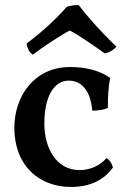

<svg xmlns="http://www.w3.org/2000/svg" viewBox="-20 -733 497 762"><path d="M110 -516C143 -542 225 -596 257 -612C301 -589 354 -550 396 -521C416 -525 432 -536 442 -548C381 -606 330 -664 292 -713C278 -713 260 -711 245 -706C200 -654 137 -598 85 -560C87 -547 95 -525 110 -516ZM261 9C337 9 392 -18 428 -68C425 -84 415 -98 403 -106C376 -75 338 -58 295 -58C202 -58 156 -148 156 -242C156 -348 193 -413 253 -413C305 -413 340 -371 346 -294C366 -294 392 -296 408 -305C408 -348 410 -385 417 -424C377 -452 324 -467 258 -467C113 -467 37 -347 37 -227C37 -69 142 9 261 9Z"/></svg>

Font: Vollkorn Semibold
Style: Regular
Weight: 600
Designer: Friedrich Althausen
Foundry: Friedrich Althausen
Version: Version 4.015;PS 004.015;hotconv 1.0.88;makeotf.lib2.5.64775